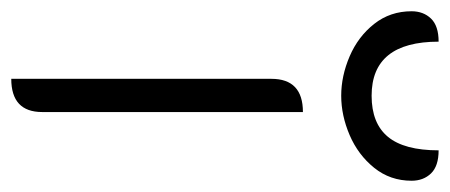

<svg xmlns="http://www.w3.org/2000/svg" viewBox="-292 -541 799 341"><g transform="rotate(90 107.5 -370.5)"><path d="M77 -453Q77 -509 136 -509V-46Q136 9 77 9ZM-43 -702Q-43 -723 -30 -736.5Q-17 -750 11 -750Q11 -631 107 -631Q156 -631 180 -660Q204 -689 204 -750Q232 -750 245 -736.5Q258 -723 258 -702Q258 -664 235 -635.5Q212 -607 177 -592Q142 -577 107 -577Q72 -577 37 -592Q2 -607 -20.5 -635.5Q-43 -664 -43 -702Z"/></g></svg>

Font: K2D ExtraLight
Style: Regular
Weight: 275
Designer: Katatrad Aksorn Co.,Ltd.
Foundry: Cadson Demak Co.,Ltd.
Version: Version 1.000; ttfautohint (v1.6)